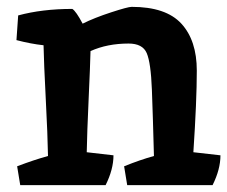

<svg xmlns="http://www.w3.org/2000/svg" viewBox="-20 -540 663 560"><path d="M544 -96 623 -87Q623 -46 600 0H351L342 -55Q389 -74 429 -85Q426 -200 423 -278.5Q420 -357 408 -385Q396 -413 355 -413Q293 -413 244 -391Q243 -348 238.5 -250.5Q234 -153 233 -96L311 -87Q311 -46 288 0H39L30 -55Q80 -74 120 -85Q119 -145 113.5 -251Q108 -357 107 -408Q70 -412 28 -423L33 -495Q103 -514 191 -514Q202 -507 221 -471Q255 -488 304 -504Q353 -520 364 -520Q464 -520 509 -471Q554 -422 554 -334Q554 -246 544 -96Z"/></svg>

Font: Inika
Style: Bold
Weight: 700
Version: Version 1.001